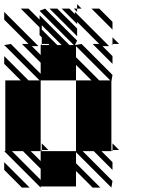

<svg xmlns="http://www.w3.org/2000/svg" viewBox="-25 -879 712 905"><path d="M166.7 5.2 -5.2 -166.7H0V-500H72.9L-5.2 -578.1V-614.6L109.4 -500H161.5L-5.2 -666.7L26 -671.9L166.7 -531.2V-583.3L78.1 -671.9H109.4L-5.2 -786.5V-822.9L156.2 -661.5H125L166.7 -619.8V-666.7H171.9L166.7 -671.9H171.9V-666.7H208.3L171.9 -703.1V-671.9H203.1L161.5 -713.5V-750L72.9 -838.5H109.4L161.5 -786.5V-807.3L302.1 -666.7H322.9L161.5 -828.1L187.5 -838.5L338.5 -687.5L328.1 -666.7L359.4 -671.9L505.2 -526L500 -494.8V-171.9H505.2V-166.7L500 -171.9V-166.7H453.1L505.2 -114.6V-78.1L416.7 -166.7H364.6L505.2 -26L500 5.2L333.3 -161.5V-109.4L447.9 5.2H411.5L333.3 -72.9V0H166.7ZM78.1 5.2 -5.2 -78.1V-114.6L114.6 5.2ZM505.2 -666.7 500 -671.9H505.2ZM505.2 -578.1 411.5 -671.9H442.7L338.5 -776V-765.6L265.6 -838.5H302.1L328.1 -812.5V-822.9L489.6 -661.5H458.3L505.2 -614.6ZM505.2 -739.6 406.2 -838.5H442.7L505.2 -776ZM338.5 -822.9 322.9 -838.5H338.5ZM338.5 -708.3 208.3 -838.5H244.8L338.5 -744.8ZM505.2 -171.9H536.5L505.2 -203.1ZM171.9 -171.9V-166.7L166.7 -171.9V-166.7H328.1H333.3V-500H406.2L333.3 -572.9V-500H166.7V-494.8V-171.9ZM171.9 -171.9H203.1L171.9 -203.1ZM505.2 -671.9H536.5L505.2 -703.1ZM338.5 -838.5H359.4L338.5 -859.4ZM171.9 -760.4V-739.6L244.8 -666.7H265.6ZM166.7 -31.2V-83.3L83.3 -166.7H31.2ZM166.7 -119.8V-166.7H119.8ZM442.7 -500H494.8L333.3 -661.5V-609.4Z"/></svg>

Font: 0xA000-Monochrome
Style: Monochrome
Weight: 400
Version: Version 0.1